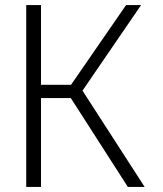

<svg xmlns="http://www.w3.org/2000/svg" viewBox="-20 -734 640 754"><path d="M83 0V-714H141V-401H259L475 -714H534L304 -378L548 0H482L258 -349H141V0Z"/></svg>

Font: Noto Sans Mono Light
Style: Regular
Weight: 300
Designer: Monotype Design Team
Foundry: Monotype Imaging Inc.
Version: Version 2.014; ttfautohint (v1.8.4.7-5d5b)